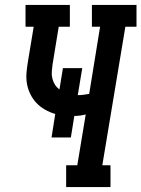

<svg xmlns="http://www.w3.org/2000/svg" viewBox="-20 -755 571 775"><path d="M247 0V-88H292L326 -293Q314 -290 303 -288.5Q292 -287 280 -287L266 -200H188L203 -295Q182 -301 162.5 -312Q143 -323 128 -338.5Q113 -354 103 -374Q93 -394 89 -416Q85 -438 87 -461.5Q89 -485 93 -508L116 -647H83V-735H262V-647H217L192 -494Q190 -480 189 -465.5Q188 -451 191.5 -437.5Q195 -424 202 -413Q209 -402 220 -394L234 -480H312L294 -371Q294 -371 294.5 -371Q295 -371 295 -371Q306 -371 317 -372.5Q328 -374 340 -376L384 -647H351V-735H531V-647H486L393 -88H426V0Z"/></svg>

Font: Iosevka Curly Slab SmBdObl
Style: Regular
Weight: 600
Italic angle: -9°
Monospace: yes
Designer: Belleve Invis
Foundry: Belleve Invis
Version: Version 11.0.0; ttfautohint (v1.8.3)